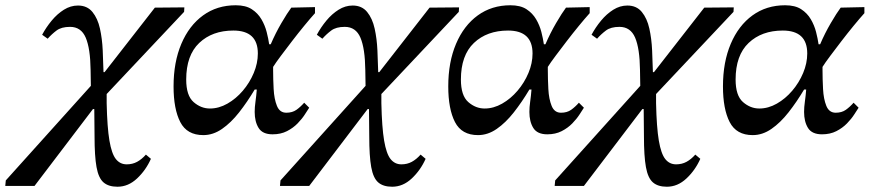

<svg xmlns="http://www.w3.org/2000/svg" viewBox="-152 -499 3302 729"><path d="M294 210Q260 210 241 193.5Q222 177 214.5 135.5Q207 94 207 19L206 -85H201L-21 207H-132L-130 186L193 -173L192 -233Q191 -315 173.5 -356Q156 -397 114 -397Q81 -397 62.5 -383Q44 -369 29 -352L8 -367Q23 -395 44 -420.5Q65 -446 90.5 -462Q116 -478 144 -478Q179 -478 199 -453.5Q219 -429 227.5 -390.5Q236 -352 238 -308Q240 -264 241 -225H245L436 -470L548 -471L547 -454L253 -142V-107Q255 -15 263.5 35Q272 85 288 105Q304 125 329 125Q351 125 368.5 115.5Q386 106 402 88L421 104Q402 147 368.5 178.5Q335 210 294 210Z M620 14Q558 14 532.5 -35.5Q507 -85 507 -171Q507 -263 536.5 -332.5Q566 -402 619 -440.5Q672 -479 743 -479Q781 -479 804 -464Q827 -449 840.5 -426Q854 -403 860.5 -377.5Q867 -352 870 -331H876Q894 -373 916.5 -411.5Q939 -450 954 -470L1044 -472V-449Q1026 -429 1003 -401Q980 -373 957 -343Q934 -313 914.5 -287Q895 -261 885 -245V-244Q885 -241 885 -233Q885 -199 887 -161Q889 -123 899.5 -97Q910 -71 935 -71Q958 -71 973.5 -82Q989 -93 1003 -109L1022 -90Q1016 -81 1005.5 -64.5Q995 -48 978 -30.5Q961 -13 937.5 -1Q914 11 883 11Q845 11 830 -13Q815 -37 815 -74Q815 -92 818 -113Q821 -134 823 -159H815Q787 -112 756 -72.5Q725 -33 691 -9.5Q657 14 620 14ZM645 -87Q679 -87 711.5 -105.5Q744 -124 770 -154.5Q796 -185 811.5 -222Q827 -259 827 -296Q827 -383 734 -383Q654 -383 604.5 -336Q555 -289 555 -197Q555 -136 583 -111.5Q611 -87 645 -87Z M1337 210Q1303 210 1284 193.5Q1265 177 1257.5 135.5Q1250 94 1250 19L1249 -85H1244L1022 207H911L913 186L1236 -173L1235 -233Q1234 -315 1216.5 -356Q1199 -397 1157 -397Q1124 -397 1105.5 -383Q1087 -369 1072 -352L1051 -367Q1066 -395 1087 -420.5Q1108 -446 1133.5 -462Q1159 -478 1187 -478Q1222 -478 1242 -453.5Q1262 -429 1270.5 -390.5Q1279 -352 1281 -308Q1283 -264 1284 -225H1288L1479 -470L1591 -471L1590 -454L1296 -142V-107Q1298 -15 1306.5 35Q1315 85 1331 105Q1347 125 1372 125Q1394 125 1411.5 115.5Q1429 106 1445 88L1464 104Q1445 147 1411.5 178.5Q1378 210 1337 210Z M1663 14Q1601 14 1575.5 -35.5Q1550 -85 1550 -171Q1550 -263 1579.5 -332.5Q1609 -402 1662 -440.5Q1715 -479 1786 -479Q1824 -479 1847 -464Q1870 -449 1883.5 -426Q1897 -403 1903.5 -377.5Q1910 -352 1913 -331H1919Q1937 -373 1959.5 -411.5Q1982 -450 1997 -470L2087 -472V-449Q2069 -429 2046 -401Q2023 -373 2000 -343Q1977 -313 1957.5 -287Q1938 -261 1928 -245V-244Q1928 -241 1928 -233Q1928 -199 1930 -161Q1932 -123 1942.5 -97Q1953 -71 1978 -71Q2001 -71 2016.5 -82Q2032 -93 2046 -109L2065 -90Q2059 -81 2048.5 -64.5Q2038 -48 2021 -30.5Q2004 -13 1980.5 -1Q1957 11 1926 11Q1888 11 1873 -13Q1858 -37 1858 -74Q1858 -92 1861 -113Q1864 -134 1866 -159H1858Q1830 -112 1799 -72.5Q1768 -33 1734 -9.5Q1700 14 1663 14ZM1688 -87Q1722 -87 1754.5 -105.5Q1787 -124 1813 -154.5Q1839 -185 1854.5 -222Q1870 -259 1870 -296Q1870 -383 1777 -383Q1697 -383 1647.5 -336Q1598 -289 1598 -197Q1598 -136 1626 -111.5Q1654 -87 1688 -87Z M2380 210Q2346 210 2327 193.5Q2308 177 2300.5 135.5Q2293 94 2293 19L2292 -85H2287L2065 207H1954L1956 186L2279 -173L2278 -233Q2277 -315 2259.5 -356Q2242 -397 2200 -397Q2167 -397 2148.5 -383Q2130 -369 2115 -352L2094 -367Q2109 -395 2130 -420.5Q2151 -446 2176.5 -462Q2202 -478 2230 -478Q2265 -478 2285 -453.5Q2305 -429 2313.5 -390.5Q2322 -352 2324 -308Q2326 -264 2327 -225H2331L2522 -470L2634 -471L2633 -454L2339 -142V-107Q2341 -15 2349.5 35Q2358 85 2374 105Q2390 125 2415 125Q2437 125 2454.5 115.5Q2472 106 2488 88L2507 104Q2488 147 2454.5 178.5Q2421 210 2380 210Z M2706 14Q2644 14 2618.5 -35.5Q2593 -85 2593 -171Q2593 -263 2622.5 -332.5Q2652 -402 2705 -440.5Q2758 -479 2829 -479Q2867 -479 2890 -464Q2913 -449 2926.5 -426Q2940 -403 2946.5 -377.5Q2953 -352 2956 -331H2962Q2980 -373 3002.5 -411.5Q3025 -450 3040 -470L3130 -472V-449Q3112 -429 3089 -401Q3066 -373 3043 -343Q3020 -313 3000.5 -287Q2981 -261 2971 -245V-244Q2971 -241 2971 -233Q2971 -199 2973 -161Q2975 -123 2985.5 -97Q2996 -71 3021 -71Q3044 -71 3059.5 -82Q3075 -93 3089 -109L3108 -90Q3102 -81 3091.5 -64.5Q3081 -48 3064 -30.5Q3047 -13 3023.5 -1Q3000 11 2969 11Q2931 11 2916 -13Q2901 -37 2901 -74Q2901 -92 2904 -113Q2907 -134 2909 -159H2901Q2873 -112 2842 -72.5Q2811 -33 2777 -9.5Q2743 14 2706 14ZM2731 -87Q2765 -87 2797.5 -105.5Q2830 -124 2856 -154.5Q2882 -185 2897.5 -222Q2913 -259 2913 -296Q2913 -383 2820 -383Q2740 -383 2690.5 -336Q2641 -289 2641 -197Q2641 -136 2669 -111.5Q2697 -87 2731 -87Z"/></svg>

Font: STIX Two Text Medium
Style: Italic
Weight: 500
Italic angle: -12°
Designer: Ross Mills, John Hudson & Paul Hanslow, Tiro Typeworks Ltd; with prior portions MicroPress Inc. and Coen Hoffman, Elsevi
Foundry: Tiro Typeworks Ltd
Version: Version 2.13 b171